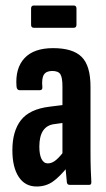

<svg xmlns="http://www.w3.org/2000/svg" viewBox="-20 -672 386 698"><path d="M233 0Q224 0 223 -10Q221 -27 219 -52.5Q217 -78 216 -98L207 -110V-358Q207 -390 199.5 -402Q192 -414 170 -414Q148 -414 139.5 -400.5Q131 -387 134 -355Q135 -344 124 -344H52Q41 -344 40 -358Q35 -424 69 -460.5Q103 -497 173 -497Q245 -497 277 -465Q309 -433 309 -357V-125Q309 -82 310 -55Q311 -28 312 -12Q313 0 305 0ZM113 6Q71 6 48 -29Q25 -64 25 -126Q25 -195 56 -235Q87 -275 159 -284L215 -291V-226L179 -221Q151 -218 137 -197.5Q123 -177 123 -139Q123 -110 131 -94Q139 -78 154 -78Q169 -78 184 -90.5Q199 -103 221 -133L229 -69Q196 -28 171 -11Q146 6 113 6ZM103 -571Q93 -571 93 -582V-641Q93 -652 103 -652H248Q258 -652 258 -641V-582Q258 -571 248 -571Z"/></svg>

Font: Sofia Sans Extra Condensed
Style: Bold
Weight: 700
Designer: Botio Nikoltchev, Ani Petrova
Foundry: lettersoup
Version: Version 4.101